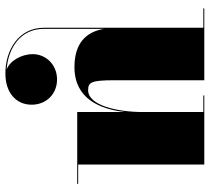

<svg xmlns="http://www.w3.org/2000/svg" viewBox="-52 -448 760 695"><g transform="rotate(90 327.5 -100.0)"><path d="M267 73C214 73 175.5 113 175.5 161C175.5 202 199.5 244 231.5 255.5C152 250 84 204.5 84 121V-96.5C95 -33 134.5 10 222.5 10C337.5 10 375 -83 385 -173V0H645V-3.5H575V-460H325V-456.5H385V-237C385 -145.5 361 -39.5 306 -39.5C278 -39.5 270 -49.5 270 -133.5V-460H10V-456.5H80V121C80 211 159.5 260 245 260C318 260 358.5 219 358.5 165C358.5 112 320 73 267 73Z"/></g></svg>

Font: Bodoni* 48pt Fatface
Style: Regular
Weight: 900
Version: Version 2.3